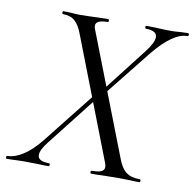

<svg xmlns="http://www.w3.org/2000/svg" viewBox="-90 -699 784 773"><g transform="rotate(10 302.5 -312.5)"><path d="M332 -12Q358 -12 370.5 -17.5Q383 -23 383 -36Q383 -42 380 -51L190 -542Q176 -581 157.5 -597Q139 -613 109 -613Q105 -613 105 -619Q105 -625 109 -625L140 -624Q162 -622 173 -622Q204 -622 246 -624L291 -625Q295 -625 295 -619Q295 -613 291 -613Q243 -613 243 -590Q243 -581 247 -573L437 -83Q451 -44 471.5 -28Q492 -12 528 -12Q532 -12 532 -6Q532 0 528 0Q506 0 493 -1L444 -2L376 -1Q359 0 332 0Q328 0 328 -6Q328 -12 332 -12ZM-13 -12Q17 -12 51 -34Q85 -56 119 -98L286 -309L298 -297L139 -94Q111 -59 111 -38Q111 -12 157 -12Q161 -12 161 -6Q161 0 157 0Q131 0 117 -1L56 -2L20 -1Q10 0 -13 0Q-17 0 -17 -6Q-17 -12 -13 -12ZM309 -327 462 -524Q493 -564 493 -586Q493 -613 448 -613Q444 -613 444 -619Q444 -625 448 -625L488 -624Q522 -622 550 -622Q564 -622 586 -624L617 -625Q622 -625 622 -619Q622 -613 617 -613Q559 -613 482 -519L320 -316Z"/></g></svg>

Font: Cormorant Infant
Style: Italic
Weight: 400
Italic angle: -10°
Designer: Christian Thalmann (Catharsis Fonts)
Foundry: Catharsis Fonts
Version: Version 4.000